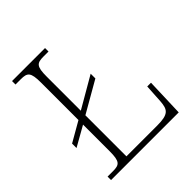

<svg xmlns="http://www.w3.org/2000/svg" viewBox="-194 -847 979 979"><g transform="rotate(-45 295.5 -357.0)"><path d="M47 0H535L542 -207H515L509 -107C505 -49 491 -30 409 -30H188V-326L357 -423V-457L188 -359V-605C188 -679 201 -689 250 -689H285V-714H47V-689H85C132 -689 146 -679 146 -604V-334L38 -272V-240L146 -301V-109C146 -35 132 -25 86 -25H47Z"/></g></svg>

Font: Noto Serif Telugu ExtraLight
Style: Regular
Weight: 200
Designer: Jelle Bosma - Monotype Design Team
Foundry: Monotype Imaging Inc.
Version: Version 2.005